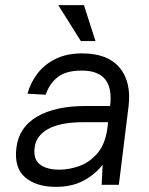

<svg xmlns="http://www.w3.org/2000/svg" viewBox="-20 -719 582 748"><path d="M307 -699 352 -559H295L207 -699ZM198 9Q121 9 77.5 -28.5Q34 -66 44 -144Q54 -224 125 -265Q196 -306 313 -306H409Q426 -444 299 -444Q236 -444 204 -418Q172 -392 158 -350L87 -354Q99 -397 126 -432.5Q153 -468 196.5 -489.5Q240 -511 300 -511Q399 -511 445.5 -456Q492 -401 481 -306L443 1H376L380 -77Q349 -38 304 -14.5Q259 9 198 9ZM211 -58Q250 -58 290 -72.5Q330 -87 360.5 -123Q391 -159 399 -224L401 -243H307Q215 -243 167.5 -216.5Q120 -190 115 -144Q109 -99 135.5 -78.5Q162 -58 211 -58Z"/></svg>

Font: Haskoy
Style: Italic
Weight: 400
Designer: Ertekin Erdin
Foundry: Ertekin Erdin
Version: Version 2.000; ttfautohint (v1.8.4.7-5d5b)